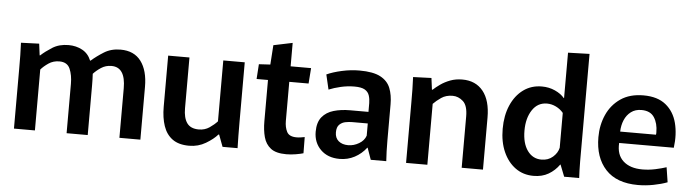

<svg xmlns="http://www.w3.org/2000/svg" viewBox="-47 -950 4173 1159"><g transform="rotate(5 2039.5 -370.5)"><path d="M62 -366Q62 -409 61.5 -445Q61 -481 59 -520L169 -524L178 -454H181Q208 -479 249 -505Q290 -531 347 -531Q393 -531 430 -511Q467 -491 484 -449H487Q520 -478 562.5 -504.5Q605 -531 662 -531Q744 -531 786 -475Q828 -419 828 -320V0H701V-300Q701 -428 616 -428Q581 -428 553.5 -410Q526 -392 507 -371Q508 -354 508.5 -338Q509 -322 509 -302V0H381V-299Q381 -352 364.5 -390Q348 -428 300 -428Q263 -428 234.5 -408.5Q206 -389 189 -369V0H62Z M1124 11Q1061 11 1023 -16.5Q985 -44 968 -94Q951 -144 951 -210V-520H1080V-212Q1080 -154 1102 -123Q1124 -92 1174 -92Q1210 -92 1238 -111Q1266 -130 1285 -151V-520H1415V-159Q1415 -113 1415.5 -74Q1416 -35 1417 0H1326L1299 -72H1295Q1270 -43 1224.5 -16Q1179 11 1124 11Z M1713 11Q1650 11 1618.5 -13.5Q1587 -38 1575.5 -80Q1564 -122 1564 -176V-426H1495L1501 -516L1570 -520L1578 -638L1693 -662V-520H1817L1810 -426H1693V-189Q1693 -151 1707 -123.5Q1721 -96 1766 -96Q1779 -96 1791.5 -98Q1804 -100 1815 -102L1816 -4Q1800 1 1770.5 6Q1741 11 1713 11Z M2036 11Q1964 11 1921 -31.5Q1878 -74 1878 -140Q1878 -197 1904 -229Q1930 -261 1974.5 -274Q2019 -287 2074 -287H2185V-340Q2185 -365 2178 -386.5Q2171 -408 2150.5 -420Q2130 -432 2088 -432Q2046 -432 2005 -422.5Q1964 -413 1933 -400L1912 -490Q1949 -507 2003 -519Q2057 -531 2110 -531Q2193 -531 2237 -507.5Q2281 -484 2297.5 -442Q2314 -400 2314 -344V-125Q2314 -94 2315 -60Q2316 -26 2318 0H2224L2199 -71H2197Q2168 -33 2126.5 -11Q2085 11 2036 11ZM2080 -76Q2114 -76 2145.5 -94.5Q2177 -113 2187 -143V-217H2094Q2074 -217 2052.5 -213Q2031 -209 2015.5 -194Q2000 -179 2000 -147Q2000 -113 2022 -94.5Q2044 -76 2080 -76Z M2438 -362Q2438 -407 2437.5 -446Q2437 -485 2435 -520L2546 -524L2555 -454H2559Q2576 -470 2601.5 -488Q2627 -506 2660 -518.5Q2693 -531 2733 -531Q2814 -531 2859 -475Q2904 -419 2904 -315V0H2775V-311Q2775 -377 2746.5 -402.5Q2718 -428 2683 -428Q2643 -428 2614.5 -408.5Q2586 -389 2567 -369V0H2438Z M3211 11Q3148 11 3101 -23Q3054 -57 3027.5 -117Q3001 -177 3001 -256Q3001 -337 3028 -399Q3055 -461 3103 -496Q3151 -531 3215 -531Q3258 -531 3294.5 -514.5Q3331 -498 3352 -473H3354V-748L3484 -752V-145Q3484 -126 3484 -98.5Q3484 -71 3485 -44.5Q3486 -18 3487 0H3396L3368 -71H3366Q3340 -34 3301.5 -11.5Q3263 11 3211 11ZM3250 -91Q3291 -91 3319 -115.5Q3347 -140 3354 -172V-383Q3336 -405 3309.5 -418Q3283 -431 3255 -431Q3198 -431 3165.5 -381.5Q3133 -332 3133 -257Q3133 -180 3165 -135.5Q3197 -91 3250 -91Z M3844 11Q3714 11 3647.5 -61Q3581 -133 3581 -256Q3581 -330 3609 -392.5Q3637 -455 3692.5 -493Q3748 -531 3831 -531Q3916 -531 3966 -490.5Q4016 -450 4033.5 -382Q4051 -314 4040 -232H3709Q3704 -161 3745.5 -123Q3787 -85 3862 -85Q3902 -85 3941 -93.5Q3980 -102 4007 -111L4021 -21Q3984 -7 3937 2Q3890 11 3844 11ZM3826 -442Q3789 -442 3763 -422.5Q3737 -403 3723.5 -371Q3710 -339 3709 -301H3926Q3927 -306 3927 -309.5Q3927 -313 3927 -316Q3927 -370 3903.5 -406Q3880 -442 3826 -442Z"/></g></svg>

Font: Murecho Medium
Style: Regular
Weight: 500
Designer: Neil Summerour
Foundry: Positype
Version: Version 1.010; ttfautohint (v1.8.3)